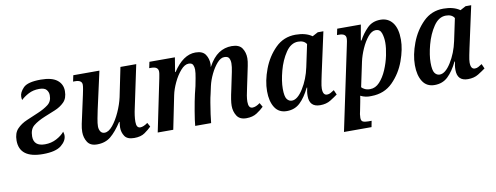

<svg xmlns="http://www.w3.org/2000/svg" viewBox="-64 -877 3740 1448"><g transform="rotate(-10 1806.0 -153.0)"><path d="M208 10Q306 10 349 -25Q392 -60 392 -101Q392 -111 389.5 -118.5Q387 -126 387 -130Q364 -102 324 -81Q284 -60 236 -60Q150 -60 150 -135Q150 -190 182.5 -216.5Q215 -243 271 -266Q310 -282 352 -299Q394 -316 423.5 -345.5Q453 -375 453 -430Q453 -483 412.5 -514.5Q372 -546 288 -546Q187 -546 154 -511.5Q121 -477 121 -445Q121 -426 124 -419Q146 -441 182 -460Q218 -479 264 -479Q305 -479 320 -460.5Q335 -442 335 -419Q336 -372 303.5 -347Q271 -322 223 -302Q179 -283 134 -264Q89 -245 59 -213.5Q29 -182 29 -125Q29 10 208 10Z M907 10Q958 10 988.5 -11.5Q1019 -33 1040 -54L1023 -85Q990 -61 966 -61Q936 -61 936 -108Q936 -153 950 -214L1018 -536H897L851 -312Q839 -258 813.5 -201.5Q788 -145 756.5 -106.5Q725 -68 694 -68Q673 -68 662.5 -84.5Q652 -101 652 -124Q652 -146 659 -183Q666 -220 672 -248L736 -536H536L526 -489H541Q594 -489 594 -453Q594 -440 590 -419Q586 -398 582 -379L548 -223Q542 -197 535 -163.5Q528 -130 528 -102Q528 -59 549.5 -25Q571 9 623 9Q686 9 728 -25.5Q770 -60 815 -129H819Q815 -98 815 -85Q815 -49 834.5 -19.5Q854 10 907 10Z M1766 10Q1814 10 1846.5 -11Q1879 -32 1901 -54L1883 -85Q1851 -61 1825 -61Q1794 -61 1794 -111Q1794 -130 1798.5 -158Q1803 -186 1810 -215L1831 -315Q1837 -344 1844 -377.5Q1851 -411 1851 -435Q1851 -479 1829 -512Q1807 -545 1750 -545Q1695 -545 1650.5 -515.5Q1606 -486 1570 -420H1567Q1570 -430 1570 -439Q1570 -481 1548.5 -513Q1527 -545 1472 -545Q1378 -545 1300 -426H1296L1314 -536H1119L1109 -489H1126Q1178 -489 1178 -450Q1178 -439 1175.5 -427Q1173 -415 1171 -402L1088 0H1207L1259 -256Q1268 -300 1291.5 -350Q1315 -400 1346 -435.5Q1377 -471 1407 -471Q1433 -471 1440.5 -454.5Q1448 -438 1448 -419Q1448 -394 1440.5 -355Q1433 -316 1429 -295L1415 -238Q1403 -186 1390.5 -112Q1378 -38 1375 0H1497Q1499 -26 1505 -68Q1511 -110 1518 -152Q1525 -194 1531 -216L1544 -276Q1554 -320 1576 -365.5Q1598 -411 1626 -442.5Q1654 -474 1682 -473Q1709 -473 1717.5 -456.5Q1726 -440 1726 -418Q1726 -392 1718 -353.5Q1710 -315 1706 -296L1691 -224Q1681 -180 1676.5 -150.5Q1672 -121 1672 -101Q1672 -58 1693.5 -24Q1715 10 1766 10Z M2076 10Q2137 10 2178 -29Q2219 -68 2253 -138H2257Q2253 -121 2251 -107Q2249 -93 2249 -75Q2249 10 2331 10Q2378 10 2411 -10.5Q2444 -31 2467 -48L2451 -84Q2435 -74 2423 -67Q2411 -60 2396 -60Q2364 -60 2364 -111Q2364 -130 2371.5 -167Q2379 -204 2382 -218L2451 -535H2408L2365 -512Q2317 -546 2239 -546Q2148 -546 2084.5 -483Q2021 -420 1987.5 -331Q1954 -242 1954 -163Q1954 -85 1984.5 -37.5Q2015 10 2076 10ZM2127 -61Q2104 -61 2089 -81.5Q2074 -102 2074 -161Q2074 -219 2094.5 -296.5Q2115 -374 2154.5 -432.5Q2194 -491 2249 -491Q2295 -491 2313 -461L2277 -291Q2258 -201 2214 -131Q2170 -61 2127 -61Z M2472 240H2683L2692 193H2666Q2640 193 2626 186.5Q2612 180 2612 157Q2612 129 2620 100L2632 39Q2636 21 2638 5.5Q2640 -10 2640 -8Q2679 12 2724 9Q2823 8 2887.5 -57Q2952 -122 2984 -210.5Q3016 -299 3016 -372Q3016 -457 2982 -501.5Q2948 -546 2889 -546Q2827 -546 2787.5 -506Q2748 -466 2722 -417H2717L2738 -536H2557L2547 -489H2562Q2615 -489 2615 -453Q2615 -441 2612.5 -427.5Q2610 -414 2606 -396ZM2723 -44Q2699 -44 2682 -52.5Q2665 -61 2658 -70L2698 -259Q2708 -305 2730 -355Q2752 -405 2781 -440Q2810 -475 2841 -475Q2874 -475 2885 -442Q2896 -409 2896 -370Q2896 -329 2884.5 -273.5Q2873 -218 2850.5 -165.5Q2828 -113 2796 -78.5Q2764 -44 2723 -44Z M3208 10Q3269 10 3310 -29Q3351 -68 3385 -138H3389Q3385 -121 3383 -107Q3381 -93 3381 -75Q3381 10 3463 10Q3510 10 3543 -10.5Q3576 -31 3599 -48L3583 -84Q3567 -74 3555 -67Q3543 -60 3528 -60Q3496 -60 3496 -111Q3496 -130 3503.5 -167Q3511 -204 3514 -218L3583 -535H3540L3497 -512Q3449 -546 3371 -546Q3280 -546 3216.5 -483Q3153 -420 3119.5 -331Q3086 -242 3086 -163Q3086 -85 3116.5 -37.5Q3147 10 3208 10ZM3259 -61Q3236 -61 3221 -81.5Q3206 -102 3206 -161Q3206 -219 3226.5 -296.5Q3247 -374 3286.5 -432.5Q3326 -491 3381 -491Q3427 -491 3445 -461L3409 -291Q3390 -201 3346 -131Q3302 -61 3259 -61Z"/></g></svg>

Font: Noto Serif SemiCondensed Semi
Style: Italic
Weight: 600
Width: 4
Italic angle: -12°
Designer: Monotype Design Team
Foundry: Monotype Imaging Inc.
Version: Version 1.901